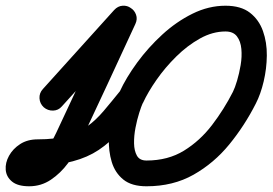

<svg xmlns="http://www.w3.org/2000/svg" viewBox="-79 -606 953 671"><path d="M74 -231Q60 -244 59 -262.5Q58 -281 71 -295Q133 -364 195.5 -433Q258 -502 320 -571Q333 -585 349.5 -586Q366 -587 378 -578Q391 -570 396.5 -554.5Q402 -539 394 -522Q346 -418 297.5 -313.5Q249 -209 200 -105Q184 -70 158.5 -35.5Q133 -1 99 22Q65 45 23 45Q-17 45 -37 28.5Q-57 12 -59 -12.5Q-61 -37 -47.5 -61.5Q-34 -86 -8.5 -102.5Q17 -119 53 -119Q113 -119 154 -130.5Q195 -142 225.5 -164Q256 -186 283.5 -218.5Q311 -251 344 -292Q344 -292 344 -292Q344 -292 344 -292Q355 -307 373.5 -309Q392 -311 407 -300Q421 -289 423.5 -270.5Q426 -252 414 -237Q375 -186 340 -147Q305 -108 266 -82Q227 -56 176 -42.5Q125 -29 53 -29Q46 -29 40 -27Q36 -25 32 -22Q26 -18 28.5 -25Q31 -32 24 -40Q23 -41 22.5 -42Q22 -43 21 -43Q19 -45 23 -45Q44 -45 63 -62.5Q82 -80 96.5 -103.5Q111 -127 118 -143Q167 -247 215.5 -351.5Q264 -456 313 -560Q321 -577 338.5 -577Q356 -577 371 -567Q386 -557 393 -541Q400 -525 387 -511Q325 -442 262.5 -372.5Q200 -303 137 -234Q125 -220 106.5 -219.5Q88 -219 74 -231ZM397 -306Q414 -298 421 -280.5Q428 -263 420 -246Q415 -235 407.5 -211.5Q400 -188 394.5 -159.5Q389 -131 389.5 -105Q390 -79 399.5 -62Q409 -45 433 -45Q508 -45 564 -79.5Q620 -114 662 -169Q704 -224 735 -285Q742 -299 749.5 -324Q757 -349 762 -378.5Q767 -408 764.5 -435Q762 -462 749 -479Q736 -496 709 -496Q664 -496 620 -471.5Q576 -447 537 -408.5Q498 -370 468 -327Q438 -284 421 -247Q421 -247 421 -247Q421 -247 421 -247Q413 -230 395.5 -223.5Q378 -217 361 -225Q344 -233 337.5 -250.5Q331 -268 339 -285Q362 -335 400.5 -387.5Q439 -440 488 -485Q537 -530 593.5 -558Q650 -586 709 -586Q763 -586 794.5 -561.5Q826 -537 840 -497.5Q854 -458 853.5 -412Q853 -366 842.5 -321.5Q832 -277 815 -244Q776 -167 722.5 -101.5Q669 -36 597.5 4.5Q526 45 433 45Q381 45 352 21.5Q323 -2 311.5 -40Q300 -78 301.5 -122.5Q303 -167 313.5 -209.5Q324 -252 338 -283Q345 -300 362.5 -306.5Q380 -313 397 -306Z"/></svg>

Font: FRB American Cursive Black
Style: Bold Italic
Weight: 900
Italic angle: -25°
Version: Version 2.0;Modular Font Editor K font №1